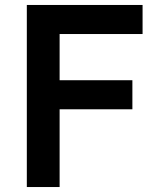

<svg xmlns="http://www.w3.org/2000/svg" viewBox="-20 -753 644 773"><path d="M220 -313V0H88V-733H554V-616H220V-430H513V-313Z"/></svg>

Font: IBM Plex Sans JP SemiBold
Style: Regular
Weight: 600
Designer: Mike Abbink; Paul van der Laan; Pieter van Rosmalen; Wujin Sim; Yejin Wi; Jinhee Kim; Boomi Park; Yona Kim; Kichan Ma
Foundry: Sandoll Inc.
Version: Version 1.001